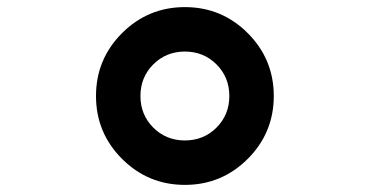

<svg xmlns="http://www.w3.org/2000/svg" viewBox="-20 -770 1040 540"><path d="M500 -250Q396.5 -250 323.2 -323.2Q250 -396.5 250 -500Q250 -603.5 323.2 -676.8Q396.5 -750 500 -750Q603.5 -750 676.8 -676.8Q750 -603.5 750 -500Q750 -396.5 676.8 -323.2Q603.5 -250 500 -250ZM500 -375Q552.7 -375 588.9 -411.1Q625 -447.3 625 -500Q625 -552.7 588.9 -588.9Q552.7 -625 500 -625Q447.3 -625 411.1 -588.9Q375 -552.7 375 -500Q375 -447.3 411.1 -411.1Q447.3 -375 500 -375Z"/></svg>

Font: Xanmono
Style: Regular
Weight: 400
Designer: GGBotNet
Foundry: GGBotNet
Version: 1.00